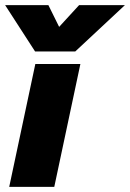

<svg xmlns="http://www.w3.org/2000/svg" viewBox="-48 -730 508 750"><path d="M-28 -710H141L183 -625L261 -710H440L246 -529H89ZM90 -480H266L164 0H-12Z"/></svg>

Font: Prompt Bold
Style: Bold Italic
Weight: 700
Italic angle: -12°
Designer: Katatrad Team
Foundry: CadsonDemak
Version: Version 1.000